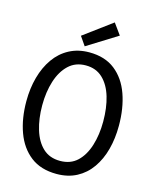

<svg xmlns="http://www.w3.org/2000/svg" viewBox="-144 -1099 974 1207"><g transform="rotate(15 343.0 -495.5)"><path d="M342 12Q239 12 172.5 -39.5Q106 -91 73.5 -180Q41 -269 41 -382Q41 -465 61 -537.5Q81 -610 119.5 -664.5Q158 -719 215 -749.5Q272 -780 345 -780Q447 -780 513 -728Q579 -676 611 -586Q643 -496 643 -382Q643 -299 624 -227.5Q605 -156 567 -102Q529 -48 472.5 -18Q416 12 342 12ZM342 -73Q410 -73 453.5 -114Q497 -155 519 -225.5Q541 -296 541 -382Q541 -471 520 -541.5Q499 -612 455.5 -653.5Q412 -695 345 -695Q278 -695 233.5 -653Q189 -611 166.5 -540Q144 -469 144 -382Q144 -295 165.5 -224.5Q187 -154 230.5 -113.5Q274 -73 342 -73ZM306 -809 266 -867 450 -1003 502 -931Z"/></g></svg>

Font: Yaldevi Medium
Style: Regular
Weight: 500
Designer: Sol Matas, Rajitha Manaperi, Kosala Senevirathne
Foundry: Mooniak
Version: Version 1.100